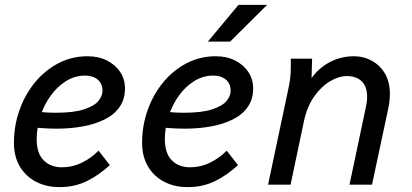

<svg xmlns="http://www.w3.org/2000/svg" viewBox="-20 -755 1683 785"><path d="M37 -171Q37 -241 59.5 -304.5Q82 -368 122.5 -417.5Q163 -467 218 -496Q273 -525 338 -525Q383 -525 417.5 -507.5Q452 -490 471.5 -460.5Q491 -431 491 -393Q491 -350 469.5 -318.5Q448 -287 409.5 -267.5Q371 -248 320.5 -238.5Q270 -229 212 -229Q188 -229 161.5 -230.5Q135 -232 106 -235L117 -299Q143 -297 165 -295.5Q187 -294 207 -294Q282 -294 324 -308Q366 -322 382.5 -342.5Q399 -363 399 -384Q399 -413 379.5 -429.5Q360 -446 328 -446Q286 -446 250 -423.5Q214 -401 187 -363.5Q160 -326 145 -279.5Q130 -233 130 -186Q130 -128 158.5 -99.5Q187 -71 233 -71Q276 -71 314 -89.5Q352 -108 383 -139L429 -80Q385 -39 335 -14.5Q285 10 223 10Q169 10 127 -12Q85 -34 61 -74.5Q37 -115 37 -171Z M561 -171Q561 -241 583.5 -304.5Q606 -368 646.5 -417.5Q687 -467 742 -496Q797 -525 862 -525Q907 -525 941.5 -507.5Q976 -490 995.5 -460.5Q1015 -431 1015 -393Q1015 -350 993.5 -318.5Q972 -287 933.5 -267.5Q895 -248 844.5 -238.5Q794 -229 736 -229Q712 -229 685.5 -230.5Q659 -232 630 -235L641 -299Q667 -297 689 -295.5Q711 -294 731 -294Q806 -294 848 -308Q890 -322 906.5 -342.5Q923 -363 923 -384Q923 -413 903.5 -429.5Q884 -446 852 -446Q810 -446 774 -423.5Q738 -401 711 -363.5Q684 -326 669 -279.5Q654 -233 654 -186Q654 -128 682.5 -99.5Q711 -71 757 -71Q800 -71 838 -89.5Q876 -108 907 -139L953 -80Q909 -39 859 -14.5Q809 10 747 10Q693 10 651 -12Q609 -34 585 -74.5Q561 -115 561 -171ZM830 -585 955 -735H1072L921 -585Z M1076 0 1159 -392Q1164 -415 1166.5 -436.5Q1169 -458 1169 -482V-515H1256L1253 -403L1241 -416Q1272 -469 1321 -497Q1370 -525 1427 -525Q1467 -525 1500.5 -506.5Q1534 -488 1554 -454Q1574 -420 1574 -371Q1574 -358 1572.5 -343.5Q1571 -329 1568 -314L1501 0H1409L1475 -313Q1478 -326 1479.5 -337Q1481 -348 1481 -358Q1481 -402 1458.5 -423Q1436 -444 1398 -444Q1365 -444 1329 -422.5Q1293 -401 1264.5 -360.5Q1236 -320 1223 -261L1168 0Z"/></svg>

Font: Radio Canada
Style: Italic
Weight: 400
Italic angle: -12°
Designer: Charles Daoud, Etienne Aubert Bonn, Alexandre Saumier Demers, Jacques Le Bailly
Foundry: Radio-Canada
Version: Version 2.104;gftools[0.9.28.dev5+ged2979d]